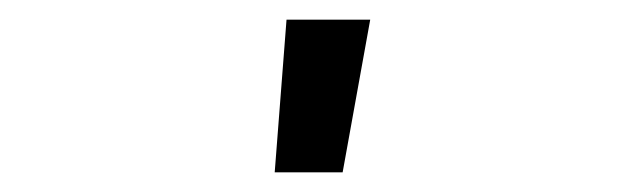

<svg xmlns="http://www.w3.org/2000/svg" viewBox="-20 -775 640 195"><path d="M259 -600 271 -755H356L328 -600Z"/></svg>

Font: Nova
Style: Regular
Weight: 400
Monospace: yes
Designer: Belleve Invis
Foundry: Belleve Invis
Version: Version 24.1.4; ttfautohint (v1.8.4)